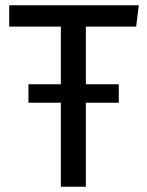

<svg xmlns="http://www.w3.org/2000/svg" viewBox="-20 -707 557 729"><path d="M306 -606V-387H431V-317H306V2H211V-317H88V-387H211V-606H15V-687H507L497 -606Z"/></svg>

Font: FiraGOUPP
Style: Medium
Weight: 400
Designer: bBox Type
Foundry: bBox Type GmbH
Version: Version 1.001